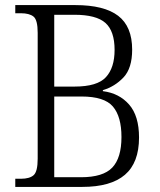

<svg xmlns="http://www.w3.org/2000/svg" viewBox="-20 -734 630 754"><path d="M40 0V-32H62Q96 -32 112 -46Q128 -60 128 -111V-605Q128 -656 111.5 -669Q95 -682 62 -682H40V-714H276Q389 -714 444 -672Q499 -630 499 -539Q499 -466 465 -430Q431 -394 384 -380V-376Q448 -368 487 -323.5Q526 -279 526 -194Q526 -95 470.5 -47.5Q415 0 303 0ZM273 -394Q362 -394 396 -431Q430 -468 430 -538Q430 -612 394 -644Q358 -676 272 -676H193V-394ZM298 -38Q385 -38 421 -76Q457 -114 457 -196Q457 -276 423.5 -315.5Q390 -355 300 -355H193V-38Z"/></svg>

Font: Noto Serif Hebrew SemiCondensed Light
Style: Regular
Weight: 300
Width: 4
Designer: Monotype Design Team
Foundry: Monotype Imaging Inc.
Version: Version 2.004; ttfautohint (v1.8.4.7-5d5b)